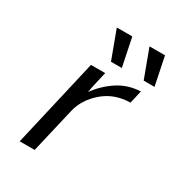

<svg xmlns="http://www.w3.org/2000/svg" viewBox="-165 -786 819 890"><g transform="rotate(30 244.5 -341.0)"><path d="M200 -682H283L314 -531H256ZM375 -682H458L489 -531H431ZM74 0 183 -472H259L243 -402Q240 -388 239 -384L234 -356Q270 -407 323.5 -442.5Q377 -478 445 -481L429 -412Q345 -411 285.5 -360Q226 -309 210 -240L154 0Z"/></g></svg>

Font: Coval
Style: Light Italic
Weight: 300
Foundry: Context Ltd
Version: Version 001.000